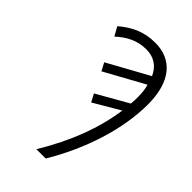

<svg xmlns="http://www.w3.org/2000/svg" viewBox="-221 -798 872 872"><g transform="rotate(45 214.5 -362.0)"><path d="M194 0H254C353 -165 409 -347 409 -502C409 -649 342 -724 235 -724C160 -724 109 -697 59 -655L83 -612C121 -647 166 -674 227 -674C277 -674 312 -649 331 -606L133 -497L153 -459L344 -564C350 -546 353 -521 353 -496C353 -480 353 -466 351 -450L200 -364L220 -326L346 -400C329 -275 278 -137 194 0Z"/></g></svg>

Font: Noto Sans Condensed Light
Style: Italic
Weight: 300
Width: 3
Italic angle: -12°
Designer: Monotype Design Team
Foundry: Monotype Imaging Inc.
Version: Version 2.013